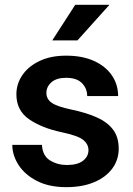

<svg xmlns="http://www.w3.org/2000/svg" viewBox="-20 -770 554 800"><path d="M348.6 -144.5Q348.6 -168.9 327.1 -186.8Q305.7 -204.6 236.3 -219.2Q153.8 -236.8 101.1 -273.2Q48.3 -309.6 48.3 -377Q48.3 -420.4 73.2 -457Q98.1 -493.7 144.8 -515.9Q191.4 -538.1 255.9 -538.1Q323.2 -538.1 371.6 -516.1Q419.9 -494.1 446 -456.1Q472.2 -418 472.2 -369.6H343.3Q343.3 -400.9 321.8 -423.3Q300.3 -445.8 255.4 -445.8Q215.3 -445.8 194.3 -427.2Q173.3 -408.7 173.3 -382.8Q173.3 -357.4 195.3 -341.8Q217.3 -326.2 277.3 -313.5Q335.9 -301.3 380.4 -282.2Q424.8 -263.2 449.7 -231.7Q474.6 -200.2 474.6 -150.4Q474.6 -104 447.8 -67.6Q420.9 -31.2 371.8 -10.7Q322.8 9.8 256.3 9.8Q183.6 9.8 133.3 -16.4Q83 -42.5 57.1 -83Q31.2 -123.5 31.2 -166.5H154.8Q157.2 -120.6 188.5 -101.6Q219.7 -82.5 258.8 -82.5Q302.7 -82.5 325.7 -100.1Q348.6 -117.7 348.6 -144.5ZM197.8 -601.6 293.5 -750H436L302.7 -601.6Z"/></svg>

Font: Vazirmatn RD UI SemiBold
Style: Regular
Weight: 600
Designer: Saber Rastikerdar
Foundry: Saber Rastikerdar
Version: Version 33.003